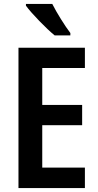

<svg xmlns="http://www.w3.org/2000/svg" viewBox="-20 -957 498 977"><path d="M246 -937H112V-928C140 -889 217 -810 258 -777H338V-789C311 -824 268 -893 246 -937ZM412 0V-104H195V-320H398V-423H195V-611H412V-714H74V0Z"/></svg>

Font: Noto Sans Lao Condensed SemiBold
Style: Regular
Weight: 600
Width: 3
Designer: Monotype Design Team
Foundry: Monotype Imaging Inc.
Version: Version 2.003